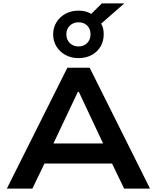

<svg xmlns="http://www.w3.org/2000/svg" viewBox="-20 -1100 916 1120"><path d="M20 0 373 -705H503L855 0H704L609 -197L674 -146H200L264 -197L169 0ZM434 -564 277 -232 246 -263H627L596 -232L440 -564ZM438 -761Q396 -761 362.5 -779Q329 -797 309.5 -828.5Q290 -860 290 -900Q290 -939 309.5 -970.5Q329 -1002 362.5 -1020Q396 -1038 438 -1038Q459 -1038 477.5 -1033.5Q496 -1029 512 -1019L574 -1080H705L570 -962Q578 -949 581.5 -933.5Q585 -918 585 -900Q585 -860 566.5 -828.5Q548 -797 514.5 -779Q481 -761 438 -761ZM438 -829Q469 -829 488.5 -849Q508 -869 508 -900Q508 -932 488.5 -951Q469 -970 438 -970Q408 -970 387.5 -950.5Q367 -931 367 -900Q367 -869 387 -849Q407 -829 438 -829Z"/></svg>

Font: Nunito Sans 7pt SemiExpanded
Style: Bold
Weight: 700
Width: 6
Designer: Vernon Adams
Foundry: Vernon Adams
Version: Version 3.101;gftools[0.9.27]